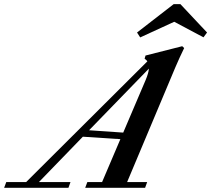

<svg xmlns="http://www.w3.org/2000/svg" viewBox="-90 -897 1009 917"><path d="M898.9 -741.7 881.8 -718.8 742.2 -793 579.6 -718.3 564.5 -741.7 739.7 -877.4H771.5ZM-70.3 0 -60.1 -27.3H34.7L613.8 -604Q609.9 -610.4 600.6 -616.7L605 -631.8L780.3 -676.3L789.6 -667.5Q767.6 -622.6 747.6 -575.7L517.1 -27.3H612.8L603 0H316.9L327.1 -27.3H397.5L484.9 -232.4L305.7 -244.1L95.7 -27.3H246.6L236.8 0ZM605.5 -514.6Q619.6 -547.9 621.1 -569.3L335.4 -274.9L498.5 -263.7Z"/></svg>

Font: Elstob SemiBold
Style: Italic
Weight: 600
Italic angle: -20°
Designer: Peter S. Baker
Version: Version 1.015